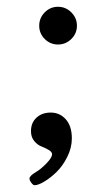

<svg xmlns="http://www.w3.org/2000/svg" viewBox="-20 -440 324 569"><path d="M112.5 -324.5Q96.2 -340.8 96.2 -363.8Q96.2 -386.7 112.5 -403.3Q128.9 -419.9 151.9 -419.9Q174.8 -419.9 191.4 -403.3Q208 -386.7 208 -363.8Q208 -340.8 191.4 -324.5Q174.8 -308.1 151.9 -308.1Q128.9 -308.1 112.5 -324.5ZM67.4 88.9Q67.4 81.1 87.4 69.3Q100.1 62 117.2 44.7Q134.3 27.3 134.3 17.1Q134.3 10.3 124.5 4.4Q114.7 -1.5 103 -5.9Q91.3 -10.3 81.5 -22Q71.8 -33.7 71.8 -51.3Q71.8 -76.2 88.1 -91.3Q104.5 -106.4 130.4 -106.4Q157.2 -106.4 175 -86.4Q192.9 -66.4 192.9 -29.8Q192.9 -2 179.4 24.9Q166 51.8 147.7 69.6Q129.4 87.4 111.3 98.1Q93.3 108.9 82.5 108.9Q78.1 108.9 72.8 101.6Q67.4 94.2 67.4 88.9Z"/></svg>

Font: Cooper*
Style: Italic
Weight: 400
Italic angle: -7°
Designer: Owen Earl
Foundry: indestructible type*
Version: Version 0.001